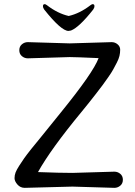

<svg xmlns="http://www.w3.org/2000/svg" viewBox="-20 -899 652 925"><path d="M316 -690 518 -696Q534 -696 546.5 -685.5Q559 -675 559 -659.5Q559 -644 555.5 -629.5Q552 -615 543 -597.5Q534 -580 525.5 -564.5Q517 -549 501.5 -527Q486 -505 474 -488.5Q462 -472 441.5 -446Q421 -420 408.5 -404Q396 -388 372 -359Q225 -181 163 -70Q269 -66 329 -66L531 -72Q547 -72 559.5 -61.5Q572 -51 572 -33Q572 -15 559.5 -4.5Q547 6 531 6L329 0L99 6Q78 6 64 -10Q50 -26 50 -40.5Q50 -55 55 -68Q60 -81 72.5 -100.5Q85 -120 96.5 -136.5Q108 -153 132 -183Q156 -213 172 -232Q241 -317 273 -357Q429 -549 455 -619Q345 -624 316 -624L114 -618Q98 -618 85.5 -628.5Q73 -639 73 -657Q73 -675 85.5 -685.5Q98 -696 114 -696ZM426 -879Q435 -879 435 -870Q435 -861 429 -853Q361 -767 322 -752Q314 -750 310 -750Q275 -750 193 -853Q187 -861 187 -870Q187 -879 196 -879Q199 -879 206 -874Q258 -834 311 -822Q364 -834 416 -874Q423 -879 426 -879Z"/></svg>

Font: Macondo
Style: Regular
Weight: 400
Version: Version 2.001